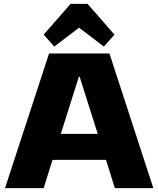

<svg xmlns="http://www.w3.org/2000/svg" viewBox="-20 -978 823 998"><path d="M235 -700H549L777 0H577L531 -147H253L207 0H6ZM488 -282 394 -579H390L296 -282ZM207 -798 347 -958H435L575 -798L520 -736L391 -834L262 -736Z"/></svg>

Font: Pathway Extreme 8pt Thin 12pt ExtraBold
Style: Regular
Weight: 800
Version: Version 1.001;gftools[0.9.26]